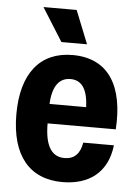

<svg xmlns="http://www.w3.org/2000/svg" viewBox="-53 -784 605 836"><g transform="rotate(5 249.0 -366.0)"><path d="M194 -597H306L248 -742H103ZM251 10C365 10 447 -47 461 -169H327C319 -121 295 -95 251 -95C198 -95 165 -136 165 -239H463C475 -425 408 -545 248 -545C107 -545 26 -447 26 -267C26 -87 107 10 251 10ZM248 -440C293 -440 323 -408 326 -324H166C170 -406 201 -440 248 -440Z"/></g></svg>

Font: Mona Sans SemiCondensed
Style: Bold
Weight: 700
Width: 4
Designer: Deni Anggara
Foundry: GitHub
Version: Version 2.000